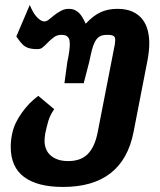

<svg xmlns="http://www.w3.org/2000/svg" viewBox="-20 -551 642 768"><path d="M231.9 196.8Q129.9 196.8 76.4 157Q22.9 117.2 22.9 36.1Q22.9 12.2 27.8 -12.5Q32.7 -37.1 43 -59.1Q51.8 -77.6 66.4 -98.6Q81.1 -119.6 98.6 -137.7Q106 -145 115.2 -153.1Q124.5 -161.1 133.3 -167.5L196.8 -114.3Q179.7 -89.4 173.1 -66.4Q166.5 -43.5 161.1 -17.6Q158.2 -0.5 158.2 12.2Q158.2 29.3 163.8 43.9Q169.4 58.6 181.2 69.6Q192.9 80.6 210.7 86.9Q228.5 93.3 252.9 93.3Q303.7 93.3 331.5 64.7Q359.4 36.1 370.6 -21.5L439.5 -374.5Q440.9 -383.8 440.9 -390.6Q440.9 -400.9 436.5 -405.3Q432.6 -409.2 425.3 -410.4Q418 -411.6 409.7 -411.6Q388.2 -411.6 377.4 -404.5Q366.7 -397.5 359.4 -383.3Q352.1 -369.1 346.9 -348.6Q341.8 -328.1 336.4 -301.3L314.9 -218.3H237.8L249 -301.3Q254.9 -329.1 257.1 -346.9Q259.3 -364.7 259.3 -375.5Q259.3 -380.4 258.1 -389.2Q256.8 -397.9 250 -404.3Q242.7 -411.6 226.6 -411.6Q208.5 -411.6 196.5 -402.8Q184.6 -394 173.8 -383.3Q164.6 -374 158.7 -368.4Q152.8 -362.8 148.2 -359.6Q143.6 -356.4 138.9 -355.5Q134.3 -354.5 127 -354.5Q115.2 -354.5 102.8 -356.7Q90.3 -358.9 81.1 -364.7Q72.3 -370.1 63.7 -380.4Q55.2 -390.6 45.4 -405.3L99.1 -531.2Q104 -519 110.1 -507.6Q116.2 -496.1 123 -487.8Q130.9 -478 139.9 -471.7Q148.9 -465.3 157.7 -465.3Q166.5 -465.3 175.8 -473.1Q185.5 -481 197.5 -490.5Q209.5 -500 224.1 -507.8Q232.4 -512.2 240 -513.9Q247.6 -515.6 255.4 -515.6Q268.6 -515.6 278.6 -511.2Q288.6 -506.8 296.4 -499Q304.2 -491.2 310.5 -480.2Q316.9 -469.2 322.8 -456.1Q352.1 -487.8 381.6 -501.7Q411.1 -515.6 449.2 -515.6Q485.8 -515.6 510.5 -504.2Q535.2 -492.7 549.8 -473.6Q564.5 -454.6 570.8 -429.9Q577.1 -405.3 577.1 -378.4Q577.1 -347.2 569.8 -308.6L514.2 -22.9Q471.2 196.8 231.9 196.8Z"/></svg>

Font: Hack
Style: Bold Italic
Weight: 700
Italic angle: -11°
Monospace: yes
Designer: Christopher Simpkins
Foundry: Christopher Simpkins
Version: Version 2.017; ttfautohint (v1.4.1) -l 4 -r 80 -G 350 -x 0 -